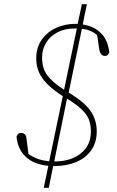

<svg xmlns="http://www.w3.org/2000/svg" viewBox="-20 -780 557 917"><path d="M189 117 211 12Q140 5 102 -32Q64 -69 59 -127Q63 -145 81 -145Q90 -145 97 -140Q104 -135 106 -121L116 -45Q135 -31 158.5 -22Q182 -13 215 -10L280 -321L272 -326Q211 -366 182 -407Q153 -448 153 -501Q153 -553 179 -590Q205 -627 247.5 -646.5Q290 -666 338 -666Q342 -666 345 -666Q348 -666 351 -666L371 -760H395L375 -663Q429 -655 462 -622Q495 -589 502 -531Q500 -524 495.5 -518.5Q491 -513 481 -513Q459 -513 454 -545L444 -612Q429 -625 411.5 -632.5Q394 -640 371 -642L308 -338L324 -328Q391 -285 416.5 -244Q442 -203 442 -153Q442 -99 415.5 -62Q389 -25 343.5 -6Q298 13 241 13Q240 13 238 13Q236 13 234 13L213 117ZM305 -306 300 -309 239 -9H243Q317 -9 365.5 -47Q414 -85 414 -152Q414 -185 404.5 -209Q395 -233 371.5 -256Q348 -279 305 -306ZM181 -506Q181 -453 206 -420Q231 -387 286 -351L347 -644Q344 -644 341.5 -644Q339 -644 336 -644Q289 -644 254 -625.5Q219 -607 200 -575.5Q181 -544 181 -506Z"/></svg>

Font: Source Serif 4 SmText ExtraLight
Style: Italic
Weight: 200
Italic angle: -12°
Designer: Frank Grießhammer
Foundry: Adobe
Version: Version 4.005;hotconv 1.1.0;makeotfexe 2.6.0